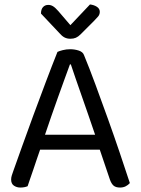

<svg xmlns="http://www.w3.org/2000/svg" viewBox="-20 -834 632 862"><path d="M428 -162H160Q153 -142 145 -118.5Q137 -95 129.5 -72.5Q122 -50 115 -30.5Q108 -11 104 2Q90 8 71 8Q55 8 42.5 -0.5Q30 -9 30 -28Q30 -37 33 -46.5Q36 -56 40 -67Q55 -109 78.5 -175Q102 -241 129.5 -315.5Q157 -390 185.5 -465.5Q214 -541 238 -601Q246 -605 262 -609Q278 -613 295 -613Q315 -613 333.5 -607Q352 -601 357 -587Q381 -529 408.5 -454.5Q436 -380 464 -302Q492 -224 517.5 -148.5Q543 -73 563 -12Q555 -3 544 2.5Q533 8 519 8Q500 8 490 -0.5Q480 -9 473 -29ZM294 -545Q283 -515 269 -476.5Q255 -438 240 -396Q225 -354 210 -311Q195 -268 182 -229H407Q392 -274 376 -319.5Q360 -365 345.5 -407Q331 -449 318.5 -484.5Q306 -520 298 -545ZM384 -814Q402 -812 415 -803.5Q428 -795 428 -781Q428 -769 420.5 -760Q413 -751 402 -740L342 -680Q331 -669 320.5 -664.5Q310 -660 296 -660Q281 -660 269.5 -666Q258 -672 247 -685L164 -773Q164 -792 173 -802Q182 -812 197 -812Q208 -812 218 -806Q228 -800 242 -784L296 -721Z"/></svg>

Font: Baloo Thambi 2
Style: Regular
Weight: 400
Designer: Aadarsh Rajan and Ek Type
Foundry: Ek Type
Version: Version 1.640;hotconv 1.0.111;makeotfexe 2.5.65597; ttfautoh